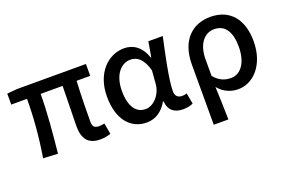

<svg xmlns="http://www.w3.org/2000/svg" viewBox="-98 -897 2127 1430"><g transform="rotate(-20 965.5 -182.0)"><path d="M558 14C594 14 622 7 642 0L627 -87C608 -84 594 -82 584 -82C550 -82 533 -95 533 -134C533 -178 534 -341 541 -457H649V-551H103L23 -544V-457H148C148 -317 135 -153 109 0L225 6C240 -144 256 -310 256 -457H430C429 -345 424 -190 424 -140C424 -44 460 14 558 14Z M928 14C997 14 1052 -22 1093 -92H1097C1103 -18 1147 14 1216 14C1252 14 1278 6 1295 -2L1279 -89C1268 -84 1254 -82 1242 -82C1211 -82 1188 -99 1188 -137C1188 -231 1228 -411 1258 -551H1144L1123 -431H1119C1087 -527 1022 -564 955 -564C828 -564 713 -455 713 -268C713 -87 800 14 928 14ZM953 -83C878 -83 832 -148 832 -269C832 -403 899 -468 970 -468C1019 -468 1068 -440 1095 -338L1087 -237C1081 -152 1018 -83 953 -83Z M1389 200H1505C1503 108 1501 35 1497 -60C1543 -5 1599 14 1654 14C1770 14 1881 -95 1881 -284C1881 -458 1793 -564 1638 -564C1499 -564 1389 -472 1389 -276ZM1632 -83C1588 -83 1544 -93 1498 -147V-279C1498 -403 1560 -468 1633 -468C1723 -468 1763 -397 1763 -282C1763 -154 1704 -83 1632 -83Z"/></g></svg>

Font: ChiuKong Gothic CL Medium
Style: Regular
Weight: 500
Designer: Ryoko NISHIZUKA 西塚涼子 (kana, bopomofo & ideographs); Paul D. Hunt (Latin, Greek & Cyrillic); Sandoll Communications 산돌커뮤니
Foundry: Adobe
Version: Version 1.300